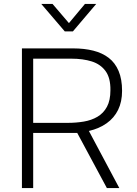

<svg xmlns="http://www.w3.org/2000/svg" viewBox="-20 -952 695 972"><path d="M91 0V-707H351Q407 -707 452.5 -695.5Q498 -684 530.5 -659Q563 -634 580.5 -592.5Q598 -551 598 -492Q598 -437 578 -396Q558 -355 520 -328Q482 -301 430 -289L584 0H521L371 -279H148V0ZM148 -330H323Q365 -330 404 -336.5Q443 -343 473.5 -361Q504 -379 521.5 -411.5Q539 -444 539 -495Q540 -557 514.5 -592Q489 -627 444.5 -641Q400 -655 341 -655H148ZM308 -793 189 -932H246L329 -835L410 -932H467L349 -793Z"/></svg>

Font: Onest ExtraLight
Style: Regular
Weight: 250
Designer: Dmitri Voloshin, Andrey Kudryavtsev
Foundry: Dmitri Voloshin, Andrey Kudryavtsev
Version: Version 1.000;gftools[0.9.33]